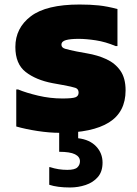

<svg xmlns="http://www.w3.org/2000/svg" viewBox="-20 -580 608 850"><path d="M52 -184H60Q96 -169 149 -156.5Q202 -144 256 -144Q301 -144 314.5 -149.5Q328 -155 328 -170Q328 -186 314 -191Q300 -196 256 -204L212 -212Q139 -226 93.5 -261.5Q48 -297 48 -372Q48 -456 116.5 -508Q185 -560 332 -560Q380 -560 417.5 -556Q455 -552 500 -540V-376H492Q447 -395 404 -401.5Q361 -408 328 -408Q292 -408 272 -402.5Q252 -397 252 -382Q252 -369 268.5 -364Q285 -359 320 -352L364 -344Q412 -336 451 -318Q490 -300 513 -267Q536 -234 536 -180Q536 -84 462.5 -38Q389 8 244 8Q199 8 146.5 0Q94 -8 52 -20ZM326 -24V32Q377 38 405.5 68Q434 98 434 140Q434 180 413 204Q392 228 359 239Q326 250 290 250Q234 250 198 238V160H202Q238 172 278 172Q311 172 322.5 161Q334 150 334 134Q334 114 312 103Q290 92 242 92V-24Z"/></svg>

Font: Kufam Black
Style: Regular
Weight: 900
Designer: Wael Morcos, Artur Schmal
Foundry: Original Type
Version: Version 1.301; ttfautohint (v1.8.3)